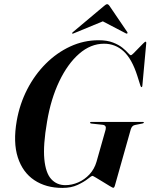

<svg xmlns="http://www.w3.org/2000/svg" viewBox="-20 -910 736 940"><path d="M462.5 -713Q504.5 -713 533.2 -701.8Q562 -690.5 579.8 -676Q597.5 -661.5 607 -650.5Q616.5 -639.5 621 -639.5Q624 -639.5 634.2 -649.5Q644.5 -659.5 657 -672.8Q669.5 -686 679.8 -696Q690 -706 692 -706Q696.5 -706 696 -698.5L677 -491Q676.5 -483.5 673 -483.5Q670 -483.5 667.5 -490.5L652.5 -538Q626 -621.5 585.2 -658.8Q544.5 -696 489.5 -696Q424 -696 367.5 -646.8Q311 -597.5 270 -511.5Q229 -425.5 210.5 -315Q190.5 -199.5 197 -131.2Q203.5 -63 230.8 -33.2Q258 -3.5 300 -3.5Q331.5 -3.5 362.8 -17Q394 -30.5 418 -56.2Q442 -82 452.5 -118L497 -275Q502.5 -296.5 483 -299L427.5 -305Q420.5 -306 421 -309.5Q421 -313 426.5 -313H679.5Q684.5 -313 684.5 -310.5Q684 -307 678 -305.5L640.5 -298Q625.5 -295 620 -276L542.5 -1.5Q539.5 9.5 534 9.5Q532 9.5 517.2 0.8Q502.5 -8 483.5 -19.8Q464.5 -31.5 449.8 -40.2Q435 -49 433 -49Q428 -49 409.8 -34.2Q391.5 -19.5 360.2 -4.8Q329 10 285.5 10Q205 10 148 -28Q91 -66 67.2 -139.5Q43.5 -213 62 -319Q76.5 -401 113.2 -472.5Q150 -544 204 -598Q258 -652 324 -682.5Q390 -713 462.5 -713ZM341.5 -747Q335.5 -744 333.5 -746Q331.5 -748.5 336.5 -752.5L489 -880.5Q499 -889.5 504.5 -889.5Q510.5 -889.5 516.5 -880.5L603.5 -752.5Q606 -748 602.5 -746Q600.5 -744 595.5 -747L483.5 -805.5Z"/></svg>

Font: Fraunces 144pt S000 SemiBold
Style: Italic
Weight: 600
Italic angle: -16°
Version: Version 1.000; ttfautohint (v1.8.3)